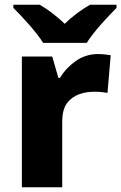

<svg xmlns="http://www.w3.org/2000/svg" viewBox="-20 -786 509 806"><path d="M344.2 -606C371.1 -650.9 435.1 -718.8 469.2 -752.9V-766.1H357.9C323.2 -746.1 285.2 -719.2 252 -686C216.3 -719.2 183.6 -744.6 147 -766.1H36.1V-752.9C72.8 -716.3 133.3 -651.4 161.1 -606ZM391.1 -559.1C356.9 -559.1 325.7 -549.3 297.9 -529.8C270 -509.8 248 -486.3 231.9 -459H225.1L199.2 -548.8H71.8V0H241.2V-274.9C241.2 -309.1 248 -335.4 261.7 -353.5C289.1 -390.1 334.5 -400.9 377 -400.9C399.9 -400.9 418.9 -398.4 431.2 -396L444.8 -554.2C433.1 -556.6 408.2 -559.1 391.1 -559.1Z"/></svg>

Font: Noto Reveo Sans
Style: Regular
Weight: 800
Designer: Monotype Design Team
Foundry: Monotype Imaging Inc.
Version: Version 2.007